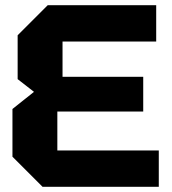

<svg xmlns="http://www.w3.org/2000/svg" viewBox="-20 -720 662 740"><path d="M144 0 28 -116V-300L111 -366L48 -415V-584L164 -700H582V-560H221V-424H532V-290H201V-140H592V0Z"/></svg>

Font: Tektur
Style: Bold
Weight: 700
Designer: Adam Jagosz
Foundry: Adam Jagosz
Version: Version 1.005;gftools[0.9.30]